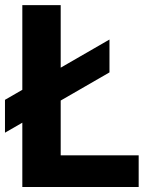

<svg xmlns="http://www.w3.org/2000/svg" viewBox="-26 -748 614 768"><path d="M63.3 0V-727.5H216.8V-126.8H528.7V0ZM-6.1 -217.2V-348.7L411.9 -589.9V-458.4Z"/></svg>

Font: Inter
Style: Regular
Weight: 400
Designer: Rasmus Andersson
Foundry: rsms
Version: Version 4.000;git-8c9346024